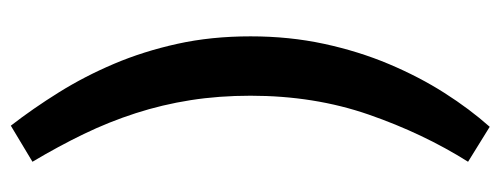

<svg xmlns="http://www.w3.org/2000/svg" viewBox="-298 -452 903 346"><g transform="rotate(90 153.0 -278.5)"><path d="M206 153Q175 113 146 66.5Q117 20 94.5 -33Q72 -86 58.5 -147Q45 -208 45 -279Q45 -349 58.5 -411.5Q72 -474 95 -528.5Q118 -583 147 -628.5Q176 -674 208 -710L271 -671Q220 -590 186 -492Q152 -394 152 -279Q152 -222 160 -171Q168 -120 183.5 -72Q199 -24 221 21.5Q243 67 271 114Z"/></g></svg>

Font: Ek Mukta SemiBold
Style: Regular
Weight: 600
Designer: Girish Dalvi and Yashodeep Gholap
Foundry: Ek Type
Version: Version 2.538;PS 1.002;hotconv 16.6.51;makeotf.lib2.5.65220;